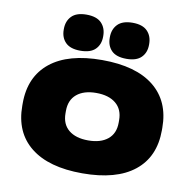

<svg xmlns="http://www.w3.org/2000/svg" viewBox="-80 -774 872 873"><g transform="rotate(10 356.0 -337.0)"><path d="M355.5 19.5Q200 19.5 117 -46.8Q34 -113 34 -236V-247.5Q34 -370 117 -436.8Q200 -503.5 356 -503.5Q512.5 -503.5 595.5 -436.8Q678.5 -370 678.5 -247.5V-236Q678.5 -113 595.5 -46.8Q512.5 19.5 355.5 19.5ZM356 -132.5Q413.5 -132.5 446.2 -159.2Q479 -186 479 -236V-247.5Q479 -297.5 446.2 -324.5Q413.5 -351.5 355.5 -351.5Q298.5 -351.5 266 -324.5Q233.5 -297.5 233.5 -247.5V-236Q233.5 -186 266 -159.2Q298.5 -132.5 356 -132.5ZM250 -528Q204 -528 181.8 -550.2Q159.5 -572.5 159.5 -609V-612Q159.5 -649 181.8 -671.8Q204 -694.5 250 -694.5Q297 -694.5 319.2 -671.8Q341.5 -649 341.5 -612V-609Q341.5 -572.5 319.2 -550.2Q297 -528 250 -528ZM463 -528Q416 -528 394 -550.2Q372 -572.5 372 -609V-612Q372 -649 394.5 -671.8Q417 -694.5 463 -694.5Q509 -694.5 531.2 -671.8Q553.5 -649 553.5 -612V-609Q553.5 -572.5 531.2 -550.2Q509 -528 463 -528Z"/></g></svg>

Font: Anek Latin Expanded ExtraBold
Style: Regular
Weight: 800
Width: 7
Designer: Yesha Goshar
Foundry: Ek Type
Version: Version 1.003